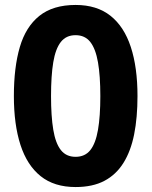

<svg xmlns="http://www.w3.org/2000/svg" viewBox="-20 -745 612 775"><path d="M535 -357.3Q535 -270.6 521.5 -202.8Q508 -135 478.3 -87.5Q448.7 -40 401.3 -15Q354 10 285.1 10Q199 10 144.1 -33.9Q89.3 -77.8 62.6 -160.1Q36 -242.5 36 -357.2Q36 -473 60 -555Q84 -637 139 -681Q194 -725 285.2 -725Q371 -725 426 -681.3Q481 -637.7 508 -555.3Q535 -473 535 -357.3ZM186 -357Q186 -276 195 -221.5Q204 -167 225.5 -139.5Q247 -112 285 -112Q323 -112 344.5 -139Q366 -166 375.5 -220.7Q385 -275.4 385 -357.2Q385 -439 375.5 -493.5Q366 -548 344.5 -575.5Q323 -603 285 -603Q247 -603 225.5 -575.5Q204 -548 195 -493.7Q186 -439.5 186 -357Z"/></svg>

Font: Noto Sans Myanmar
Style: Regular
Weight: 400
Designer: Monotype Design Team
Foundry: Monotype Imaging Inc.
Version: Version 2.107